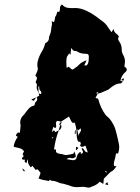

<svg xmlns="http://www.w3.org/2000/svg" viewBox="-20 -779 645 882"><path d="M332 -89.8 328.6 -90.8 329.6 -105 340.3 -100.1ZM327.6 -164.6 322.8 -165 325.2 -181.2H327.6ZM257.3 -206.1H256.8L257.3 -206.5ZM429.2 -349.6 431.2 -356.9 420.4 -351.1ZM167.5 -346.2Q169.9 -350.1 169.9 -353.5Q169.9 -358.4 163.6 -364.3Q160.2 -367.7 160.2 -377.9L159.2 -384.8Q156.2 -381.8 156.2 -377Q156.2 -363.8 158.2 -350.6Q165.5 -346.7 167.5 -346.2ZM257.3 -206.5Q255.4 -205.6 252.9 -203.6L252.4 -207Q252.4 -210.9 256.1 -214.1Q259.8 -217.3 259.8 -220.2L243.7 -224.1Q236.8 -220.2 236.8 -212.9Q236.8 -210 237.5 -205.8Q238.3 -201.7 238.3 -197.8Q237.8 -193.4 232.9 -190.4Q232.4 -190.4 232.4 -190.9L225.1 -196.8L217.8 -171.9L228 -180.7Q232.4 -175.3 234.4 -171.9Q238.3 -174.3 249.5 -180.2L257.3 -206.1Q257.8 -205.6 259.5 -205.1Q261.2 -204.6 261.2 -204.1Q262.2 -201.7 262.2 -198.7Q262.2 -186.5 250 -179.7Q236.3 -147 228 -92.8Q234.9 -91.8 237.3 -91.8V-80.6Q246.6 -71.8 261.2 -71.8L281.7 -66.4Q290 -66.4 316.9 -72.8Q318.4 -75.2 319.3 -77.9Q320.3 -80.6 321.3 -83Q326.7 -72.8 328.1 -62Q328.1 -60.5 327.6 -59.3Q327.1 -58.1 326.7 -56.6Q315.4 -51.8 311.5 -51.8Q308.1 -51.8 303.7 -53.7L299.8 -54.2Q294.9 -54.2 286.1 -48.3L285.6 -47.9Q310.5 -43.5 315.9 -43Q330.6 -43 333 -59.1Q335.9 -73.2 347.7 -80.6L351.1 -80.1V-71.8Q361.3 -74.7 361.3 -80.6Q361.3 -84 358.4 -88.9Q355.5 -93.8 355.5 -96.7L356 -99.1Q361.8 -98.6 366.7 -89.8Q372.6 -79.1 383.3 -79.1Q380.4 -88.9 372.6 -109.9L367.2 -107.9Q361.3 -104.5 356.9 -104.5Q353 -104.5 349.1 -108.4L348.1 -111.8Q351.1 -116.7 351.1 -121.1Q351.1 -127.4 340.8 -128.4Q337.4 -129.4 335.4 -137.2Q332 -148.4 332 -165Q332 -190.9 323.2 -215.8Q319.8 -214.4 317.4 -214.4Q311 -214.4 306.6 -223.9Q302.2 -233.4 296.9 -243.7L260.3 -220.2Q262.7 -217.8 262.7 -215.3Q262.7 -213.4 257.3 -206.5ZM312.5 -459.5Q315.9 -459.5 332.5 -472.2Q334.5 -473.6 336.2 -474.9Q337.9 -476.1 338.6 -477.5Q339.4 -479 341.8 -480.5Q354.5 -494.6 377.9 -502L367.2 -479Q370.1 -478 373 -478Q388.2 -478 388.2 -518.1Q388.2 -525.9 384.8 -529.1Q381.3 -532.2 370.1 -532.2Q350.6 -532.2 335 -542Q332 -544.9 328.6 -544.9L324.2 -544.4Q315.9 -544.4 307.1 -559.1L303.7 -526.4Q302.7 -528.3 298.3 -534.2Q296.4 -530.8 293.5 -527.3Q287.6 -520.5 286.1 -513.2Q284.7 -502.9 284.7 -492.2Q285.2 -469.2 285.9 -469Q286.6 -468.8 287.6 -467.8L295.4 -472.7L297.4 -471.2Q309.1 -459.5 312.5 -459.5ZM340.8 -154.3Q340.8 -161.6 346.4 -169.2Q352.1 -176.8 352.1 -181.6Q352.1 -185.1 350.1 -189.5Q347.2 -186.5 344.5 -184.6Q341.8 -182.6 339.4 -180.7L334.5 -185.5ZM469.2 13.7 471.7 11.2 464.8 6.3Q464.4 6.3 462.4 8.3ZM222.7 -143.6Q224.6 -143.6 224.6 -148.9Q223.6 -148.9 217.3 -146.5Q220.7 -143.6 222.7 -143.6ZM389.2 83Q383.8 83 376.7 81.3Q369.6 79.6 363.3 79.1Q354.5 79.1 346.2 80.1Q340.3 80.6 334 80.6Q314.9 80.6 302.7 74.7Q295.9 71.8 272 65.4Q259.8 63.5 253.9 61.5Q233.4 51.3 216.8 51.3Q215.3 51.3 214.1 50.5Q212.9 49.8 211.4 48.3Q210 46.9 208.5 45.9L205.1 52.7Q196.8 50.8 188 49.3Q172.4 47.4 157.2 41L166.5 15.6Q154.8 -1.5 150.4 -1.5L144 2Q140.6 -2 129.4 -17.1L121.1 -10.3L117.2 -15.6Q108.4 -26.9 108.4 -36.6Q108.4 -42 106 -47.4L102.1 -30.3Q93.3 -32.7 93.3 -38.6Q93.3 -41.5 95.2 -44.9Q93.3 -45.9 90.8 -45.9L88.9 -45.4Q81.1 -45.4 80.6 -51.8Q81.1 -53.7 88.9 -61.5L84 -71.3L90.3 -83.5Q84.5 -92.8 75.7 -96.2Q66.9 -99.6 58.3 -101.1Q49.8 -102.5 43 -105Q43 -113.8 48.8 -127.7Q54.7 -141.6 61.5 -150.4L52.7 -155.8Q58.1 -170.4 65.9 -170.4Q68.4 -170.4 71.3 -168.5Q73.7 -196.8 74.2 -198.2Q74.7 -199.7 74.7 -203.1Q72.8 -210.4 72.8 -216.3Q72.8 -236.8 89.4 -251.5Q94.7 -257.3 99.1 -264.2L106.9 -273.9Q118.7 -289.6 131.8 -292.5Q140.1 -293.5 140.1 -302.7Q140.1 -306.6 143.6 -310.1Q150.9 -315.9 150.9 -323.7Q150.9 -328.1 148.4 -333L160.2 -339.4L157.7 -350.6H158.2Q156.2 -355.5 153.3 -361.1Q150.4 -366.7 149.4 -371.3Q148.4 -376 148.4 -378.9Q148.4 -383.3 149.9 -388.2Q149.9 -390.6 149.4 -392.1Q145 -398.4 143.6 -401.4Q149.9 -416.5 149.9 -419.9Q149.9 -425.8 142.1 -431.2Q153.8 -453.6 153.8 -463.4L153.3 -467.3Q151.4 -474.6 151.4 -481.9Q151.4 -497.6 161.6 -522Q167 -534.2 173.8 -544.9Q183.1 -560.5 188 -580.6Q205.1 -588.4 205.1 -604.5Q205.1 -611.3 207.5 -615.2Q214.4 -630.4 215.3 -646.5Q216.3 -656.7 218.8 -666.5Q218.8 -674.3 217.3 -681.6L228 -677.2Q228.5 -679.7 229.5 -681.6Q231.4 -686.5 231.9 -690.9Q231.9 -701.2 238.3 -709Q239.7 -711.4 243.7 -725.6Q244.1 -725.6 245.6 -725.1Q247.1 -724.6 250.5 -724.6Q255.4 -724.6 255.4 -742.2Q255.4 -747.6 257.3 -750.5Q259.3 -753.4 264.2 -758.8Q277.3 -745.1 289.8 -743.4Q302.2 -741.7 311.5 -741.7L326.2 -742.2Q374 -742.2 440.9 -688.5Q465.8 -672.4 476.1 -653.8Q478.5 -649.9 492.2 -630.9Q498.5 -640.1 502 -646.5Q502 -633.3 515.1 -623.5Q522.5 -618.7 526.4 -610.4Q522.5 -606 522.5 -600.6Q522.5 -595.7 526.4 -590.3Q539.1 -573.7 539.1 -552.2Q539.1 -538.6 545.9 -526.4Q554.2 -511.7 554.2 -496.1Q554.2 -492.7 551.8 -475.6V-472.7Q562.5 -466.3 562.5 -459.5Q562.5 -453.1 554.7 -446.8Q537.1 -431.2 533.2 -407.7L544.9 -404.3Q538.1 -398.4 537.1 -397.2Q536.1 -396 535.6 -396Q519 -395.5 506.3 -388.2Q493.7 -380.9 481.9 -370.6Q477.1 -366.2 470.7 -364.3Q438.5 -349.1 429.2 -349.1L418.9 -330.1Q418.9 -329.1 421.9 -328.1Q422.9 -327.1 425.3 -327.1Q430.7 -327.1 432.6 -319.8Q442.4 -282.2 464.8 -251.5Q469.2 -246.1 475.1 -241.7Q482.9 -235.8 492.7 -220.9Q502.4 -206.1 508.3 -190.4Q515.1 -168.9 522.9 -133.3Q527.8 -111.3 527.8 -103Q527.8 -88.4 522.5 -73.7Q518.1 -74.7 513.7 -74.7Q511.2 -67.9 510.7 -62.5Q509.8 -53.7 506.8 -45.4Q502.9 -33.7 502.9 -25.9Q502.9 -21.5 504.9 -16.1Q507.8 -15.6 510.5 -15.6Q513.2 -15.6 515.6 -15.1L509.8 -8.3Q501.5 4.9 488.3 10.7Q486.8 11.2 457 42L454.6 65.9L438 55.7Q424.8 71.3 399.9 79.1Q391.6 83 389.2 83ZM134.8 -315.4 123.5 -321.8 146 -331.5ZM545.9 -408.7Q543 -408.7 535.6 -411.1L547.9 -420.4Q548.8 -415.5 548.8 -412.6Q548.8 -408.7 545.9 -408.7ZM96.2 7.8Q84 7.8 84 -2V-5.9Q91.3 2 96.2 7.8ZM477.5 71.3 462.4 67.4 472.7 57.6Z"/></svg>

Font: Pinzelan
Style: Regular
Weight: 400
Designer: GGBot
Version: 1.01